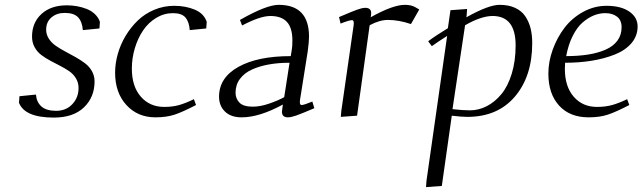

<svg xmlns="http://www.w3.org/2000/svg" viewBox="-20 -476 2644 790"><path d="M58.1 -53.2 60.1 -80.1 127.9 -86.9Q130.4 -55.7 150.6 -37.8Q170.9 -20 210.9 -20Q252 -20 277.6 -47.4Q303.2 -74.7 303.2 -113.8Q303.2 -135.7 292.7 -153.3Q282.2 -170.9 265.4 -182.6Q248.5 -194.3 228 -204.8Q207.5 -215.3 187 -226.3Q166.5 -237.3 149.7 -250Q132.8 -262.7 122.3 -282Q111.8 -301.3 111.8 -325.2Q111.8 -382.8 150.6 -418.5Q189.5 -454.1 254.9 -454.1Q276.4 -454.1 296.9 -450.4Q317.4 -446.8 336.7 -439.2Q356 -431.6 370.4 -418Q384.8 -404.3 391.1 -386.2L389.2 -358.9L320.8 -352.1Q318.4 -386.2 301.5 -404.5Q284.7 -422.9 246.1 -422.9Q213.4 -422.9 191.7 -404.3Q169.9 -385.7 169.9 -354Q169.9 -334 180.9 -316.9Q191.9 -299.8 209.5 -287.6Q227.1 -275.4 248.3 -264.2Q269.5 -252.9 290.8 -241Q312 -229 329.6 -215.8Q347.2 -202.6 358.2 -183.3Q369.1 -164.1 369.1 -141.1Q369.1 -76.2 325.4 -34.2Q281.7 7.8 201.2 7.8Q82 7.8 58.1 -53.2Z M453.6 -176.8Q453.6 -214.8 464.6 -253.9Q475.6 -293 496.8 -328.4Q518.1 -363.8 546.9 -391.6Q575.7 -419.4 614.7 -435.8Q653.8 -452.1 696.8 -452.1Q743.2 -452.1 781 -436.5Q818.8 -420.9 830.6 -386.2L828.6 -358.9L760.7 -352.1Q758.3 -386.2 742.9 -404.1Q727.5 -421.9 691.9 -421.9Q654.8 -421.9 622.6 -402.3Q590.3 -382.8 568.6 -350.6Q546.9 -318.4 534.7 -277.3Q522.5 -236.3 522.5 -193.8Q522.5 -120.6 559.3 -78.4Q596.2 -36.1 655.8 -36.1Q689.9 -36.1 716.8 -43.7Q743.7 -51.3 777.8 -67.9L786.6 -43.9Q732.4 -15.6 698.7 -4.4Q665 6.8 619.6 6.8Q546.4 6.8 500 -43.9Q453.6 -94.7 453.6 -176.8Z M881.3 -78.1Q881.3 -156.2 960.7 -200.7Q1040 -245.1 1176.3 -245.1L1180.2 -269Q1183.1 -283.7 1183.1 -309.1Q1183.1 -361.3 1160.6 -385.7Q1138.2 -410.2 1092.3 -410.2Q1050.3 -410.2 976.1 -371.1L967.3 -394Q1076.2 -456.1 1126.5 -456.1Q1251.5 -456.1 1251.5 -325.2Q1251.5 -304.7 1246.1 -264.2L1214.4 -64.9Q1211.4 -43.9 1221.2 -43.9Q1230.5 -43.9 1265.1 -58.1L1273.4 -30.8Q1220.7 -8.3 1199 -0.7Q1177.2 6.8 1165 6.8Q1140.1 6.8 1140.1 -16.1Q1140.1 -19.5 1142.1 -33.2L1144 -45.9Q1047.4 6.8 974.1 6.8Q930.2 6.8 905.8 -16.8Q881.3 -40.5 881.3 -78.1ZM949.2 -94.2Q949.2 -70.3 965.3 -53.7Q981.4 -37.1 1020 -37.1Q1050.8 -37.1 1087.2 -49.6Q1123.5 -62 1149.4 -76.2L1171.4 -217.8Q1125.5 -217.8 1086.9 -210.9Q1048.3 -204.1 1016.8 -189.9Q985.4 -175.8 967.3 -151.4Q949.2 -127 949.2 -94.2Z M1375 -405.8Q1429.7 -429.2 1450.2 -436.5Q1470.7 -443.8 1482.9 -443.8Q1507.3 -443.8 1507.3 -421.9Q1507.3 -415 1506.3 -410.2L1504.9 -404.8Q1596.2 -456.1 1646 -456.1Q1671.4 -456.1 1688 -446.8L1705.1 -437L1670.9 -377Q1621.1 -394 1576.2 -394Q1541.5 -394 1501 -372.1L1449.2 0L1382.3 4.9L1384.3 -19L1435.1 -372.1Q1438 -393.1 1428.2 -393.1Q1417 -393.1 1381.3 -378.9Z M1732.9 293.9 1734.9 267.1 1819.8 -328.1Q1781.2 -303.7 1756.8 -286.1L1741.7 -306.2Q1774.4 -330.6 1822.8 -359.9L1833.5 -434.1L1901.9 -439L1899.9 -411.1L1898.9 -404.8Q1990.2 -456.1 2035.6 -456.1Q2072.8 -456.1 2099.6 -443.6Q2126.5 -431.2 2141.4 -408.9Q2156.2 -386.7 2163.1 -359.6Q2169.9 -332.5 2169.9 -298.8Q2169.9 -162.6 2098.9 -78.9Q2027.8 4.9 1902.8 4.9Q1878.9 4.9 1838.9 0L1797.9 289.1ZM1841.8 -26.9Q1884.8 -22 1913.6 -22Q1949.7 -22 1983.2 -39.3Q2016.6 -56.6 2043.2 -88.9Q2069.8 -121.1 2085.7 -173.1Q2101.6 -225.1 2101.6 -289.1Q2101.6 -410.2 2006.8 -410.2Q1960 -410.2 1893.6 -372.1Z M2236.3 -172.9Q2236.3 -222.2 2254.2 -271.7Q2272 -321.3 2302.7 -361.6Q2333.5 -401.9 2379.2 -427Q2424.8 -452.1 2475.6 -452.1Q2534.7 -452.1 2569.1 -428.5Q2603.5 -404.8 2603.5 -367.2Q2603.5 -328.1 2578.1 -298.3Q2552.7 -268.6 2509.3 -251.5Q2465.8 -234.4 2414.6 -226.1Q2363.3 -217.8 2305.2 -217.8Q2304.2 -205.6 2304.2 -191.9Q2304.2 -120.1 2340.6 -78.1Q2377 -36.1 2436.5 -36.1Q2471.2 -36.1 2499 -43.9Q2526.9 -51.8 2560.5 -67.9L2569.3 -43.9Q2515.1 -15.6 2481.4 -4.4Q2447.8 6.8 2402.3 6.8Q2324.2 6.8 2280.3 -41.7Q2236.3 -90.3 2236.3 -172.9ZM2309.6 -245.1Q2359.4 -245.1 2399.7 -251.5Q2439.9 -257.8 2471.4 -271.5Q2502.9 -285.2 2520.3 -308.6Q2537.6 -332 2537.6 -363.8Q2537.6 -393.1 2518.8 -407.5Q2500 -421.9 2470.2 -421.9Q2446.3 -421.9 2422.9 -412.4Q2399.4 -402.8 2376.7 -383.1Q2354 -363.3 2336.2 -327.6Q2318.4 -292 2309.6 -245.1Z"/></svg>

Font: Dehuti
Style: Italic
Weight: 400
Version: Version 1.2